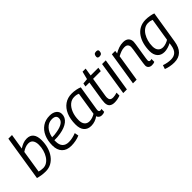

<svg xmlns="http://www.w3.org/2000/svg" viewBox="81 -1710 2900 2900"><g transform="rotate(-45 1530.5 -260.0)"><path d="M217 -740 177 -491Q216 -516 254 -531Q292 -546 335 -546Q407 -546 443 -500.5Q479 -455 479 -367Q479 -289 459 -221Q439 -153 401 -101Q363 -49 310 -19.5Q257 10 190 10Q141 10 99.5 3Q58 -4 24 -14L139 -740ZM300 -477Q238 -477 168 -428L111 -66Q127 -61 149.5 -57Q172 -53 197 -53Q242 -53 279 -77.5Q316 -102 343 -144Q370 -186 385 -239Q400 -292 400 -349Q400 -407 376 -442Q352 -477 300 -477Z M920 -26Q879 -8 831.5 1Q784 10 737 10Q641 10 588.5 -44.5Q536 -99 536 -197Q536 -300 570.5 -378.5Q605 -457 670 -501.5Q735 -546 825 -546Q894 -546 935 -514.5Q976 -483 976 -430Q976 -357 914.5 -308Q853 -259 744 -241Q710 -235 677 -233Q644 -231 614 -232Q614 -219 614 -205Q614 -132 649 -94.5Q684 -57 750 -57Q785 -57 824.5 -65Q864 -73 908 -90ZM811 -484Q740 -484 689 -430.5Q638 -377 621 -287Q646 -286 673 -288.5Q700 -291 726 -296Q807 -309 853 -339.5Q899 -370 899 -418Q899 -484 811 -484Z M1390 10Q1363 10 1343.5 -3.5Q1324 -17 1316 -42Q1285 -18 1245 -4Q1205 10 1163 10Q1090 10 1048.5 -36.5Q1007 -83 1007 -174Q1007 -288 1042.5 -371.5Q1078 -455 1143.5 -500.5Q1209 -546 1297 -546Q1341 -546 1385 -537.5Q1429 -529 1461 -515Q1441 -392 1428 -311.5Q1415 -231 1407.5 -184.5Q1400 -138 1397 -117.5Q1394 -97 1394 -94Q1394 -58 1424 -58Q1438 -58 1451 -64L1449 -3Q1424 10 1390 10ZM1314 -96 1372 -466Q1340 -483 1288 -483Q1230 -483 1185 -444.5Q1140 -406 1113.5 -339Q1087 -272 1087 -186Q1087 -124 1115 -91Q1143 -58 1193 -58Q1223 -58 1256 -69Q1289 -80 1314 -96Z M1786 -76 1785 -13Q1752 -1 1721 4.5Q1690 10 1661 10Q1609 10 1579 -15Q1549 -40 1549 -97Q1549 -124 1554 -158L1604 -474H1520L1530 -528L1615 -536L1647 -663H1713L1693 -536H1858L1847 -474H1683L1633 -163Q1632 -153 1631 -144Q1630 -135 1630 -127Q1630 -95 1645.5 -77.5Q1661 -60 1700 -60Q1720 -60 1741.5 -64.5Q1763 -69 1786 -76Z M2008 -735Q2049 -735 2049 -704Q2047 -672 2033.5 -657.5Q2020 -643 1992 -643Q1951 -643 1952 -675Q1953 -705 1965.5 -720Q1978 -735 2008 -735ZM1853 0 1937 -536H2016L1931 0Z M2146 -536H2218L2211 -489Q2256 -515 2300.5 -530.5Q2345 -546 2394 -546Q2453 -546 2483 -516.5Q2513 -487 2513 -436Q2513 -424 2507.5 -388Q2502 -352 2494.5 -305.5Q2487 -259 2479.5 -213Q2472 -167 2467 -133Q2462 -99 2462 -89Q2462 -58 2491 -58Q2506 -58 2519 -63L2518 -2Q2504 5 2488 7.5Q2472 10 2458 10Q2424 10 2402.5 -8.5Q2381 -27 2381 -60Q2381 -73 2386 -108.5Q2391 -144 2398 -189Q2405 -234 2412.5 -279.5Q2420 -325 2425 -360Q2430 -395 2430 -408Q2430 -439 2412.5 -458.5Q2395 -478 2354 -478Q2317 -478 2281.5 -465Q2246 -452 2208 -432L2139 0H2061Z M2554 188 2575 126Q2608 138 2646.5 145.5Q2685 153 2720 153Q2786 153 2824.5 117Q2863 81 2875 0L2880 -38Q2848 -20 2807.5 -8.5Q2767 3 2736 3Q2662 3 2622 -43Q2582 -89 2582 -166Q2582 -243 2600 -311.5Q2618 -380 2654.5 -433Q2691 -486 2747 -516Q2803 -546 2878 -546Q2918 -546 2963 -538Q3008 -530 3036 -519L2953 -2Q2919 220 2726 220Q2680 220 2636 211.5Q2592 203 2554 188ZM2949 -468Q2932 -474 2913 -479Q2894 -484 2866 -484Q2820 -484 2782.5 -459Q2745 -434 2718.5 -391.5Q2692 -349 2677.5 -296.5Q2663 -244 2663 -188Q2663 -126 2692 -94.5Q2721 -63 2770 -63Q2797 -63 2832 -74.5Q2867 -86 2890 -102Z"/></g></svg>

Font: Georama
Style: Italic
Weight: 400
Italic angle: -9°
Designer: Jean-Baptiste Levee
Foundry: Production Type
Version: Version 1.000